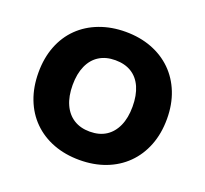

<svg xmlns="http://www.w3.org/2000/svg" viewBox="-124 -864 1095 1024"><g transform="rotate(20 423.0 -352.5)"><path d="M423 11Q342 11 275 -14.5Q208 -40 159.5 -88Q111 -136 85 -203.5Q59 -271 59 -354Q59 -436 85 -503Q111 -570 159.5 -617.5Q208 -665 275.5 -690.5Q343 -716 423 -716Q504 -716 571 -690.5Q638 -665 686.5 -617.5Q735 -570 761.5 -503Q788 -436 788 -354Q788 -271 761.5 -203.5Q735 -136 686.5 -88Q638 -40 571 -14.5Q504 11 423 11ZM423 -150Q477 -150 514.5 -174Q552 -198 572.5 -243.5Q593 -289 593 -353Q593 -417 573 -462.5Q553 -508 515 -531.5Q477 -555 423 -555Q370 -555 332 -531.5Q294 -508 273.5 -462.5Q253 -417 253 -353Q253 -289 273.5 -243.5Q294 -198 332 -174Q370 -150 423 -150Z"/></g></svg>

Font: Nunito Sans 8pt Black
Style: Regular
Weight: 900
Version: Version 3.101;gftools[0.9.27]